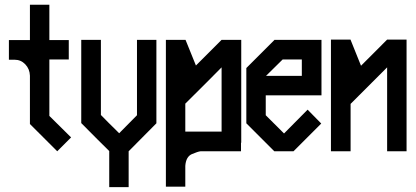

<svg xmlns="http://www.w3.org/2000/svg" viewBox="-20 -639 1758 811"><path d="M188.5 -149.4Q218.8 -119.1 280.3 -58.6L221.7 0L164.1 -57.6L106.4 -115.2V-319.3Q105.5 -347.7 86.9 -367.2Q68.4 -386.7 42 -386.7H17.6V-469.7H106.4V-619.1H188.5V-469.7H270.5V-387.7H188.5Z M640.6 -118.2Q601.6 -78.1 523.4 0V151.4H441.4V-1Q401.4 -40 323.2 -119.1V-470.7H406.2V-153.3Q431.6 -127 483.4 -76.2Q507.8 -101.6 558.6 -152.3V-470.7H640.6Z M999 -470.7V-36.1H998V0H827.1Q816.4 1 791 11.7Q765.6 22.5 762.7 61.5V149.4H680.7V-470.7H763.7L807.6 -362.3L916 -470.7ZM916 -354.5Q865.2 -302.7 762.7 -201.2V-83H916Z M1337.9 -236.3H1102.5V-152.3L1179.7 -75.2Q1212.9 -108.4 1279.3 -175.8Q1297.9 -156.2 1336.9 -117.2L1278.3 -58.6L1219.7 0H1138.7L1079.1 -59.6L1020.5 -118.2V-351.6L1138.7 -469.7V-470.7H1337.9ZM1254.9 -387.7H1173.8Q1150.4 -365.2 1103.5 -318.4H1254.9Z M1697.3 0H1615.2V-354.5L1460.9 -200.2V0H1377.9V-471.7H1460.9V-470.7Q1475.6 -434.6 1504.9 -361.3L1615.2 -471.7H1697.3Z"/></svg>

Font: mr_KirucoupageG
Style: Regular
Weight: 400
Designer: Jan Henkel
Version: Version 1.00 May 25, 2020, initial release